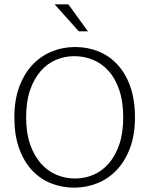

<svg xmlns="http://www.w3.org/2000/svg" viewBox="-20 -854 686 882"><path d="M325 -638Q382 -638 432 -618Q482 -598 519.5 -557.5Q557 -517 578.5 -456.5Q600 -396 600 -315Q600 -236 578 -176Q556 -116 518 -75Q480 -34 429 -13Q378 8 321 8Q264 8 214 -12Q164 -32 126.5 -72.5Q89 -113 67.5 -173.5Q46 -234 46 -315Q46 -394 68 -454Q90 -514 128 -555Q166 -596 217 -617Q268 -638 325 -638ZM100 -315Q100 -243 118.5 -190.5Q137 -138 168 -103Q199 -68 239.5 -51Q280 -34 325 -34Q369 -34 409 -51Q449 -68 479.5 -103Q510 -138 528 -190.5Q546 -243 546 -315Q546 -388 527.5 -441.5Q509 -495 478 -529Q447 -563 406.5 -579.5Q366 -596 321 -596Q277 -596 237 -579Q197 -562 166.5 -527Q136 -492 118 -439.5Q100 -387 100 -315ZM231 -834H294L384 -710H342Z"/></svg>

Font: Mukta Malar ExtraLight
Style: Regular
Weight: 275
Designer: Aadarsh Rajan, Girish Dalvi, Yashodeep Gholap
Foundry: Ek Type
Version: Version 2.538;PS 1.000;hotconv 16.6.51;makeotf.lib2.5.65220;